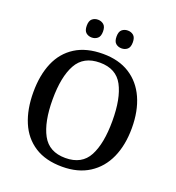

<svg xmlns="http://www.w3.org/2000/svg" viewBox="-160 -1038 1075 1175"><g transform="rotate(20 377.0 -450.5)"><path d="M377 10Q269 10 197.5 -36Q126 -82 91 -165Q56 -248 56 -359Q56 -470 91 -552Q126 -634 198 -679.5Q270 -725 378 -725Q481 -725 552.5 -679.5Q624 -634 661 -551.5Q698 -469 698 -358Q698 -247 661 -164.5Q624 -82 552 -36Q480 10 377 10ZM377 -47Q484 -47 527.5 -129Q571 -211 571 -358Q571 -505 527.5 -586.5Q484 -668 378 -668Q272 -668 227 -586.5Q182 -505 182 -358Q182 -211 226.5 -129Q271 -47 377 -47ZM471 -795Q449 -795 433.5 -808Q418 -821 418 -853Q418 -885 433.5 -898Q449 -911 471 -911Q493 -911 508.5 -898Q524 -885 524 -853Q524 -821 508.5 -808Q493 -795 471 -795ZM277 -795Q255 -795 239.5 -808Q224 -821 224 -853Q224 -885 239.5 -898Q255 -911 277 -911Q298 -911 314 -898Q330 -885 330 -853Q330 -821 314 -808Q298 -795 277 -795Z"/></g></svg>

Font: Noto Serif Bengali Medium
Style: Regular
Weight: 500
Designer: Juan Bruce, Universal Thirst, Indian Type Foundry and the Monotype Design Team.
Foundry: Monotype Imaging Inc.
Version: Version 2.003; ttfautohint (v1.8.4.7-5d5b)